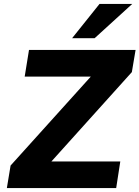

<svg xmlns="http://www.w3.org/2000/svg" viewBox="-20 -960 712 980"><path d="M15 0 34 -115 493 -624 503 -569H106L128 -705H672L653 -592L193 -81L182 -136H594L573 0ZM348 -765 488 -940H655L463 -765Z"/></svg>

Font: Nunito Sans 8pt ExtraBold
Style: Italic
Weight: 800
Italic angle: -9°
Version: Version 3.101;gftools[0.9.27]